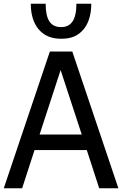

<svg xmlns="http://www.w3.org/2000/svg" viewBox="-25 -1001 649 1021"><path d="M381.3 -981C381.3 -894.5 353 -856.9 299.8 -856.9C244.6 -856.9 217.8 -894.5 217.8 -981H138.7C138.7 -925.8 152.3 -879.4 179.2 -846.7C207.5 -812 247.6 -794.9 299.8 -794.9C356.4 -794.9 391.1 -811 420.9 -846.7C446.3 -877.9 460.4 -924.8 460.4 -981ZM92.8 0 158.7 -203.1H436.5L502.4 0H604.5L359.4 -727.1H240.2L-4.9 0ZM185.5 -285.6 297.4 -628.4 409.7 -285.6Z"/></svg>

Font: SG Kara Light
Style: Regular
Weight: 400
Designer: Damoon Khanjanzadeh
Version: Version 1.000